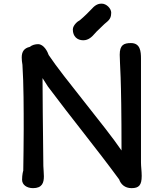

<svg xmlns="http://www.w3.org/2000/svg" viewBox="-20 -1001 882 1036"><path d="M99.1 -31.2C99.1 -3.4 125 14.2 158.2 14.2C208 14.2 216.8 -15.6 216.8 -49.8C216.8 -67.9 214.4 -87.9 213.9 -105C213.9 -190.4 210.9 -280.3 209.5 -579.6L238.8 -533.7C368.2 -360.4 499 -201.7 623 -32.7C631.8 -6.8 653.8 14.2 689.9 14.2C729.5 14.2 744.6 -1.5 744.6 -51.8C744.6 -78.1 740.7 -101.6 740.7 -125V-685.1C740.7 -723.1 737.3 -768.6 686.5 -768.6C647.9 -768.6 626 -758.3 626 -705.6C626 -652.8 635.7 -607.4 635.7 -189C548.8 -317.4 322.3 -584 242.7 -704.1C237.3 -721.2 216.8 -762.7 185.5 -762.7C170.9 -762.7 153.8 -758.8 140.6 -748C110.4 -741.2 97.2 -722.7 97.2 -690.9C97.2 -677.2 98.6 -666.5 101.1 -651.4C107.9 -549.8 107.9 -406.2 107.9 -302.7C107.9 -221.7 106.4 -149.9 105.5 -79.1C105 -80.6 99.1 -58.1 99.1 -31.2ZM429.2 -783.7C458 -783.7 476.6 -802.7 492.2 -820.8C497.1 -826.2 503.9 -834 509.3 -838.4C536.1 -863.3 537.1 -866.7 554.7 -880.9C576.7 -898.4 579.6 -913.1 580.1 -932.6C580.1 -954.6 555.2 -981.4 528.3 -981.4C515.1 -981.4 497.1 -978 476.6 -954.6C461.4 -938.5 433.6 -910.6 410.6 -891.6C399.9 -887.2 373 -864.7 373 -841.8C373 -804.7 396.5 -783.7 429.2 -783.7Z"/></svg>

Font: Autour One
Style: Regular
Weight: 400
Designer: Eben Sorkin
Foundry: Eben Sorkin
Version: Version 1.002